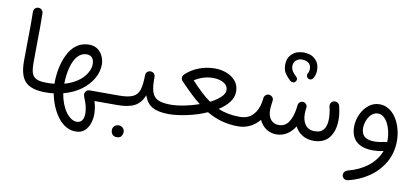

<svg xmlns="http://www.w3.org/2000/svg" viewBox="-78 -905 3193 1459"><g transform="rotate(10 1518.5 -175.5)"><path d="M79.6 -189.9C79.6 -115.2 95.2 -62.5 126.5 -31.7C157.2 -1 208.5 14.6 279.8 14.6H280.3C301.3 14.6 316.4 -2 316.4 -22C316.4 -43 301.3 -58.6 280.3 -58.6H279.8C174.8 -58.6 153.3 -90.3 153.3 -190.9C153.3 -313.5 155.8 -408.2 155.8 -468.8C155.8 -503.4 155.3 -538.6 154.8 -573.7C154.3 -594.7 137.2 -609.4 118.2 -609.4H116.7C96.7 -608.9 81.5 -592.3 81.5 -572.8V-571.3C82 -538.1 82.5 -504.9 82.5 -472.2C82.5 -407.2 79.6 -310.5 79.6 -189.9Z M243.7 -22C243.7 -2 260.3 14.6 280.3 14.6C302.2 14.6 323.7 13.7 344.7 11.2C368.2 135.3 442.9 267.6 556.6 267.6C586.4 267.6 609.9 259.8 627.4 243.7C662.1 211.9 675.8 160.2 675.8 113.3C675.8 78.6 669.4 43.9 659.7 14.6H763.7C784.7 14.6 799.8 -2 799.8 -22C799.8 -43 784.7 -58.6 763.7 -58.6H609.9C589.8 -58.6 573.2 -42 573.2 -22.5C573.2 -14.2 577.6 -2.4 582 9.8C596.2 41 607.9 82.5 607.9 119.1C607.9 161.6 593.3 193.4 553.7 193.4C493.7 193.4 432.6 108.9 416 -2.4C469.2 -16.6 514.2 -37.6 551.8 -65.4C626.5 -121.6 667 -194.8 667 -266.6C667 -288.6 662.6 -309.6 653.3 -330.1C635.3 -371.1 599.6 -400.4 546.9 -400.4C469.2 -400.4 417 -355 384.3 -288.6C351.1 -221.7 337.4 -140.1 337.4 -66.4V-61.5C318.8 -59.6 299.8 -58.6 280.3 -58.6C260.3 -58.6 243.7 -43 243.7 -22ZM540.5 -324.7C581.5 -324.7 598.1 -295.9 598.1 -259.3C598.1 -193.4 537.1 -109.4 411.1 -75.2C411.6 -122.6 417.5 -165.5 427.7 -203.1C448.2 -278.3 486.3 -324.7 540.5 -324.7Z M726.6 -22C726.6 -2 743.7 14.6 763.7 14.6H836.9C857.9 14.6 874 -2 874 -22C874 -43 857.9 -58.6 836.9 -58.6H763.7C743.7 -58.6 726.6 -43 726.6 -22Z M799.8 -22C799.8 -2 816.9 14.6 836.9 14.6C892.6 14.6 936.5 6.3 968.3 -10.3C1000 -26.9 1023.9 -55.7 1040.5 -96.7C1053.7 -56.2 1075.2 -27.3 1106 -10.7C1136.2 6.3 1178.2 14.6 1232.4 14.6H1232.9C1253.9 14.6 1269 -2 1269 -22C1269 -43 1253.9 -58.6 1232.9 -58.6H1232.4C1188 -58.6 1154.8 -64.5 1132.8 -76.2C1087.9 -99.1 1077.6 -150.4 1077.6 -231.9V-242.7V-245.1C1077.6 -262.7 1064.5 -279.8 1043.5 -281.2H1040.5C1022.9 -281.2 1005.9 -269 1004.4 -246.1C1003.9 -198.7 1000 -161.6 991.7 -134.3C983.4 -106.9 967.8 -87.4 944.3 -76.2C920.4 -64.5 884.8 -58.6 836.9 -58.6C816.9 -58.6 799.8 -43 799.8 -22ZM828.1 208C828.1 213.4 829.1 220.2 831.5 228.5C836.9 242.7 849.1 255.9 873 255.9C891.1 255.9 903.8 250.5 910.2 239.3C916.5 228 919.4 217.8 919.4 208.5C919.4 200.2 917 191.9 912.1 184.6C904.8 173.3 892.6 164.6 873.5 164.6C846.2 164.6 828.1 186 828.1 208Z M1196.3 -22C1196.3 -2 1212.9 14.6 1232.9 14.6C1272.5 14.6 1318.8 8.8 1372.1 -2.4C1425.3 -13.7 1476.1 -30.3 1524.4 -51.3C1595.2 -9.8 1672.9 14.6 1766.6 14.6H1767.1C1788.1 14.6 1803.2 -2 1803.2 -22C1803.2 -43 1788.1 -58.6 1767.1 -58.6H1766.6C1704.1 -58.6 1648.4 -69.3 1599.6 -90.3C1663.6 -131.3 1707.5 -182.1 1707.5 -241.2C1707.5 -273.4 1698.7 -300.3 1680.7 -322.3C1645 -365.7 1584 -388.2 1519 -388.2C1430.7 -388.2 1350.6 -354.5 1297.9 -304.2L1297.4 -303.7C1282.2 -291.5 1283.7 -276.9 1283.7 -273.4C1283.7 -265.1 1286.6 -258.3 1292 -252C1346.7 -194.8 1398.4 -142.6 1451.7 -101.1C1378.9 -75.2 1297.4 -58.6 1232.9 -58.6C1212.9 -58.6 1196.3 -43 1196.3 -22ZM1516.6 -314.5C1588.4 -314.5 1633.8 -284.7 1633.8 -241.2C1633.8 -222.2 1623.5 -203.1 1603.5 -184.6C1583.5 -165.5 1557.6 -148.4 1525.9 -132.3C1477.1 -166 1429.7 -212.4 1375 -271C1419.9 -299.8 1467.3 -314.5 1516.6 -314.5Z M1730.5 -22C1730.5 -2 1747.1 14.6 1767.1 14.6C1835.4 14.6 1891.6 -16.1 1931.2 -64.5C1955.1 -11.7 2002 24.4 2064 24.4C2125 24.4 2173.3 -9.3 2206.1 -62C2233.9 -8.8 2284.2 23.4 2351.1 23.4C2403.3 23.4 2443.4 6.3 2470.7 -28.3C2497.6 -63 2511.2 -108.4 2511.2 -165.5C2511.2 -199.2 2508.3 -226.6 2497.1 -271.5C2492.7 -291.5 2474.6 -299.8 2461.4 -299.8C2458.5 -299.8 2455.6 -299.3 2452.6 -298.8C2433.6 -294.4 2424.8 -277.3 2424.8 -263.7C2424.8 -260.7 2425.3 -257.8 2425.8 -254.9C2434.1 -221.2 2438 -190.4 2438 -161.6C2438 -91.3 2411.6 -49.8 2346.7 -49.8C2282.7 -49.8 2250.5 -97.7 2250.5 -168C2250.5 -176.3 2251 -186 2252 -196.3C2252.4 -200.7 2253.4 -205.1 2253.9 -209.5C2253.9 -210.9 2253.9 -212.4 2254.4 -213.9C2254.9 -215.8 2254.9 -217.8 2254.9 -219.7C2254.9 -231 2249 -243.2 2236.8 -249.5C2232.4 -252 2228 -253.4 2223.1 -253.9H2219.2C2210.4 -253.9 2202.6 -251 2195.8 -244.6L2194.3 -243.2C2189 -237.8 2186 -231.4 2185.1 -224.1C2183.6 -213.9 2182.6 -205.1 2182.1 -197.8C2175.8 -152.8 2163.6 -116.7 2145.5 -89.8C2127.4 -62.5 2102.1 -48.8 2069.3 -48.8C2016.1 -48.8 1985.8 -90.3 1985.8 -148.4C1985.8 -162.1 1986.8 -177.7 1989.3 -195.3C1990.7 -202.6 1991.7 -210.4 1992.2 -217.8L1992.7 -221.2C1993.2 -223.6 1993.2 -225.6 1993.2 -228C1993.2 -239.7 1987.8 -249 1977.1 -256.3C1971.7 -260.3 1965.8 -262.7 1959.5 -263.2H1956.5C1939.5 -263.2 1921.9 -250.5 1919.9 -229.5V-227.1C1918.5 -216.3 1917 -207 1916 -199.7C1908.7 -157.2 1892.6 -123.5 1868.2 -97.7C1843.3 -71.8 1809.6 -58.6 1767.1 -58.6C1747.1 -58.6 1730.5 -43 1730.5 -22ZM2039.1 -509.8C2039.1 -481 2044.9 -458.5 2057.1 -441.9C2068.8 -425.3 2082 -410.2 2096.2 -397C2107.4 -386.7 2118.2 -386.7 2120.6 -386.7C2126.5 -386.7 2131.8 -388.7 2136.2 -393.1C2147.5 -402.8 2146.5 -413.6 2146.5 -415.5C2146.5 -421.9 2144 -426.8 2139.6 -431.2C2111.8 -458 2094.7 -476.1 2094.7 -509.8C2094.7 -529.3 2101.6 -543.9 2115.2 -554.2C2128.4 -564 2139.6 -568.8 2148.9 -569.3H2163.1C2180.7 -569.3 2196.3 -564.5 2209.5 -554.7C2222.7 -544.4 2229.5 -529.8 2229.5 -509.8C2229.5 -495.6 2226.1 -482.9 2219.2 -472.7C2217.3 -468.3 2216.3 -463.9 2216.3 -459.5C2216.3 -454.1 2216.8 -442.9 2230 -435.1C2234.9 -432.6 2239.3 -431.2 2243.7 -431.2C2251 -431.2 2263.2 -435.5 2270.5 -449.7C2280.3 -466.3 2285.2 -486.3 2285.2 -509.8C2285.2 -540.5 2276.9 -565.4 2260.3 -584C2243.7 -602.1 2226.1 -613.8 2208 -618.2C2189.9 -622.6 2174.8 -625 2162.6 -625C2150.4 -625 2134.8 -622.6 2116.7 -618.2C2098.1 -613.3 2080.6 -601.6 2064 -583.5C2047.4 -564.9 2039.1 -540.5 2039.1 -509.8Z M2799.8 -337.4C2768.1 -337.4 2740.2 -327.6 2715.8 -308.1C2690.9 -288.1 2671.9 -262.7 2657.7 -231.9C2643.6 -201.2 2636.7 -168.9 2636.7 -135.3C2636.7 -32.2 2701.7 16.6 2807.6 16.6C2833.5 16.6 2860.8 13.7 2889.2 7.3C2854.5 101.1 2766.6 169.9 2645 201.2C2626 206.5 2615.2 223.1 2615.2 237.3C2615.2 239.7 2615.2 242.2 2615.7 244.6C2619.6 264.2 2637.2 274.4 2650.9 274.4C2653.3 274.4 2656.2 273.9 2658.7 273.4C2717.8 260.3 2771 236.8 2819.3 204.1C2867.2 171.4 2905.3 130.4 2933.6 81.1C2961.9 31.7 2976.1 -24.4 2976.1 -86.4C2976.1 -208 2909.7 -337.4 2799.8 -337.4ZM2705.6 -137.7C2705.6 -157.2 2709.5 -176.8 2717.3 -196.8C2732.9 -236.3 2761.7 -266.1 2798.3 -266.1C2868.2 -266.1 2904.8 -160.6 2904.8 -84C2904.8 -77.1 2904.8 -70.3 2904.3 -63.5C2902.3 -64 2900.4 -64 2897.9 -64C2895.5 -64 2892.6 -63.5 2890.1 -63C2862.8 -56.6 2834.5 -51.8 2807.1 -51.8C2744.1 -51.8 2705.6 -75.7 2705.6 -137.7Z"/></g></svg>

Font: Mikhak
Style: Regular
Weight: 400
Designer: Amin Abedi
Version: Version 3.2